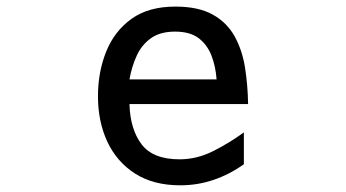

<svg xmlns="http://www.w3.org/2000/svg" viewBox="-20 -554 1040 577"><path d="M521.5 2.9Q441.4 2.9 386.2 -32.2Q331.1 -67.4 302.7 -127.9Q274.4 -188.5 274.4 -264.6Q274.4 -337.9 299.3 -399.4Q324.2 -460.9 375.5 -497.6Q426.8 -534.2 506.8 -534.2Q576.2 -534.2 619.1 -510.3Q662.1 -486.3 685.1 -444.8Q708 -403.3 716.3 -351.1Q724.6 -298.8 725.6 -241.2H369.1Q371.1 -166 405.3 -120.6Q439.5 -75.2 519.5 -75.2Q572.3 -75.2 622.1 -100.6Q671.9 -126 712.9 -156.2V-60.5Q670.9 -30.3 622.6 -13.7Q574.2 2.9 521.5 2.9ZM369.1 -315.4H630.9Q627.9 -355.5 615.2 -387.7Q602.5 -419.9 576.7 -439.5Q550.8 -459 505.9 -459Q461.9 -459 434.1 -439.5Q406.2 -419.9 391.1 -387.2Q376 -354.5 369.1 -315.4Z"/></svg>

Font: Kosugi
Style: Regular
Weight: 400
Version: Version 4.002